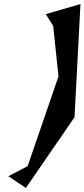

<svg xmlns="http://www.w3.org/2000/svg" viewBox="-20 -800 418 950"><path d="M21.4 72 108 130 348.8 -220 378.1 -780 206.5 -730 243.1 -672 269.4 -422 116.9 22Z"/></svg>

Font: Digital Distortion
Style: Obl
Weight: 400
Version: Version 1